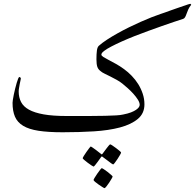

<svg xmlns="http://www.w3.org/2000/svg" viewBox="-20 -609 1024 1008"><path d="M983.9 -584Q973.6 -571.3 968.3 -559.1Q962.9 -546.9 959.5 -536.9Q956.1 -526.9 952.1 -519.5Q948.2 -512.2 941.4 -509.8Q921.9 -503.4 892.8 -493.9Q863.8 -484.4 829.8 -472.2Q795.9 -460 759 -446.8Q722.2 -433.6 687 -419.7Q651.9 -405.8 620.1 -391.6Q588.4 -377.4 564.2 -364.7Q540 -352.1 526.1 -341.3Q512.2 -330.6 512.2 -322.3Q512.2 -316.4 522.7 -309.8Q533.2 -303.2 550 -294.4Q566.9 -285.6 588.1 -273.9Q609.4 -262.2 631.3 -246.1Q652.3 -231 671.6 -210.9Q690.9 -190.9 705.6 -167.5Q720.2 -144 729.2 -117.2Q738.3 -90.3 738.3 -61Q738.3 -13.7 703.6 15.4Q668.9 44.4 609.9 60.1Q550.8 75.7 473.1 80.6Q395.5 85.4 309.1 85.4Q232.9 85.4 182.4 77.6Q131.8 69.8 101.6 51.5Q71.3 33.2 58.6 3.7Q45.9 -25.9 45.9 -69.3Q45.9 -73.7 47.6 -85.7Q49.3 -97.7 52.5 -112.5Q55.7 -127.4 59.6 -143.8Q63.5 -160.2 67.6 -173.6Q71.8 -187 75.2 -195.8Q78.6 -204.6 82 -204.6Q85 -204.6 87.2 -201.9Q89.4 -199.2 89.4 -196.3Q89.4 -193.8 87.4 -186Q85.4 -178.2 83.7 -168.5Q82 -158.7 80.1 -147.9Q78.1 -137.2 78.1 -128.9Q78.1 -97.7 90.6 -73.5Q103 -49.3 132.1 -33.2Q161.1 -17.1 209.5 -8.5Q257.8 0 328.6 0Q397 0 447 0Q497.1 0 532 -1Q566.9 -2 589.4 -3.2Q611.8 -4.4 626.5 -7.8Q651.4 -12.7 667.7 -19Q684.1 -25.4 694.3 -32.5Q704.6 -39.6 709 -46.1Q713.4 -52.7 713.4 -58.6Q713.4 -70.8 703.6 -86.2Q693.8 -101.6 679.7 -117.2Q665.5 -132.8 649.9 -146.7Q634.3 -160.6 622.6 -169.9Q609.4 -180.7 592.5 -189.9Q575.7 -199.2 559.6 -207.3Q543.5 -215.3 529.3 -222.2Q515.1 -229 508.3 -235.4Q495.6 -244.6 491 -258.1Q486.3 -271.5 486.3 -297.9Q486.3 -326.2 488.8 -344Q491.2 -361.8 499 -368.7Q516.6 -384.3 542 -400.9Q567.4 -417.5 596.7 -433.8Q626 -450.2 657.2 -465.6Q688.5 -481 718.8 -494.4Q749 -507.8 775.6 -518.3Q802.2 -528.8 822.8 -535.6Q831.1 -538.1 845.2 -543.2Q859.4 -548.3 876.2 -554.4Q893.1 -560.5 910.4 -566.4Q927.7 -572.3 942.4 -577.4Q957 -582.5 966.8 -585.7Q976.6 -588.9 978.5 -588.9Q980.5 -588.9 981.2 -587.4Q981.9 -585.9 983.9 -584ZM615.7 191.9Q615.7 194.3 610.1 204.3Q604.5 214.4 597.2 225.3Q589.8 236.3 583 245.4Q576.2 254.4 573.7 254.4Q572.3 254.4 563.7 248.3Q555.2 242.2 545.4 234.4Q534.2 226.1 519 214.8Q516.6 212.4 514.6 212.4Q512.7 212.4 510.3 216.3Q500 230.5 492.7 240.7Q485.8 250 479.5 257.8Q473.1 265.6 471.2 265.6Q469.7 265.6 460.4 259.5Q451.2 253.4 440.7 245.6Q430.2 237.8 422.1 230.7Q414.1 223.6 414.1 221.7Q414.1 219.7 419.9 209.7Q425.8 199.7 433.6 189Q441.4 178.2 448 169.2Q454.6 160.2 455.6 160.2Q458.5 160.2 467 166.3Q475.6 172.4 484.9 179.2L509.3 198.2Q513.7 201.2 514.2 201.7Q515.6 201.7 519 197.3L537.1 172.9Q543.9 164.1 550 156.5Q556.2 148.9 558.6 148.9Q561 148.9 570.3 155Q579.6 161.1 589.6 168.7Q599.6 176.3 607.7 183.1Q615.7 189.9 615.7 191.9ZM571.3 317.9Q571.3 319.8 565.7 329.6Q560.1 339.4 553 350.1Q545.9 360.8 538.6 369.9Q531.2 378.9 528.8 378.9Q526.9 378.9 517.6 373Q508.3 367.2 497.8 359.9Q487.3 352.5 479.2 345.7Q471.2 338.9 471.2 335.9Q471.2 333.5 477.1 323.7Q482.9 314 490.7 302.7Q498.5 291.5 505.4 282.7Q512.2 273.9 514.2 273.9Q516.6 273.9 525.9 280Q535.2 286.1 545.2 293.9Q555.2 301.8 563.2 308.8Q571.3 315.9 571.3 317.9Z"/></svg>

Font: Kitab
Style: Regular
Weight: 400
Designer: SIL International
Foundry: Khaled Hosny
Version: Version 1.000